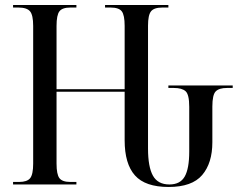

<svg xmlns="http://www.w3.org/2000/svg" viewBox="-20 -734 958 764"><path d="M651 10Q558 10 517 -36Q476 -82 476 -176V-369H205V-83Q205 -40 216.5 -25Q228 -10 260 -10H284V0H32V-10H56Q88 -10 100 -25Q112 -40 112 -83V-631Q112 -674 99.5 -689Q87 -704 53 -704H32V-714H284V-704H260Q228 -704 216.5 -689Q205 -674 205 -631V-379H476V-631Q476 -674 464.5 -689Q453 -704 420 -704H398V-714H650V-704H626Q593 -704 581 -689Q569 -674 569 -632V-143Q569 -70 588.5 -35Q608 0 654 0Q697 0 715 -31.5Q733 -63 733 -131V-309Q733 -358 718.5 -371Q704 -384 672 -384H650V-394H906V-384H883Q852 -384 838.5 -370.5Q825 -357 825 -310V-168Q825 -85 784.5 -37.5Q744 10 651 10Z"/></svg>

Font: Noto Serif Display Condensed
Style: Regular
Weight: 400
Width: 3
Designer: Monotype Design Team
Foundry: Monotype Imaging Inc.
Version: Version 2.009